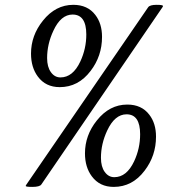

<svg xmlns="http://www.w3.org/2000/svg" viewBox="-20 -751 717 780"><path d="M394.5 -601.1Q394.5 -523.4 348.1 -462.9Q298.3 -397 222.7 -397Q165.5 -397 133.8 -439.9Q106 -477.1 106 -533.2Q106 -606.9 154.3 -667Q205.6 -731.4 277.8 -731.4Q335.9 -731.4 367.2 -690.4Q394.5 -655.3 394.5 -601.1ZM640.1 -721.7 147.9 -1.5Q141.1 8.3 110.8 8.3Q84.5 8.3 84.5 4.4Q84.5 2.9 87.4 -1.5L582 -721.7Q588.9 -731.4 616.2 -731.4Q642.1 -731.4 642.1 -726.6Q642.1 -724.6 640.1 -721.7ZM613.8 -195.8Q613.8 -118.2 567.4 -57.6Q517.6 8.3 441.9 8.3Q384.8 8.3 353 -34.7Q325.2 -71.8 325.2 -127.9Q325.2 -201.7 373.5 -261.7Q424.8 -326.2 497.1 -326.2Q555.2 -326.2 586.4 -285.2Q613.8 -250 613.8 -195.8ZM330.6 -610.8Q330.6 -691.9 274.9 -691.9Q227.1 -691.9 196.8 -626Q171.4 -571.8 171.4 -515.1Q171.4 -479 186.8 -457.8Q202.1 -436.5 225.6 -436.5Q275.9 -436.5 306.2 -501Q330.6 -553.2 330.6 -610.8ZM549.3 -205.6Q549.3 -286.6 494.1 -286.6Q446.3 -286.6 415.5 -220.7Q390.1 -166.5 390.1 -109.9Q390.1 -73.7 405.5 -52.5Q420.9 -31.2 444.3 -31.2Q494.6 -31.2 524.9 -95.7Q549.3 -147.9 549.3 -205.6Z"/></svg>

Font: Dai Banna SIL Light
Style: Oblique
Weight: 400
Italic angle: -11°
Designer: Victor Gaultney
Foundry: SIL International
Version: Version 2.000